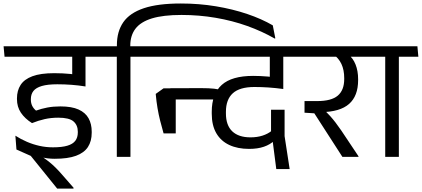

<svg xmlns="http://www.w3.org/2000/svg" viewBox="-38 -897 2412 1098"><path d="M321.5 -572.5H546.5L541.5 -632.5H316ZM450.5 -593.5H375.5V-478.5L450.5 -478ZM556 -572.5 550.5 -632.5H-17.5L-12 -572.5ZM375 -590.5V-425L451 -405.5V-590.5ZM382.5 181.5V176.5L312.5 96.5Q295.5 77 279.2 61Q263 45 245.8 31Q228.5 17 207.5 2.5V-13.5L56 -42L138 -5.5L289 181.5ZM50 -121 56 -42 137 -17Q166 -7 200 2Q234 11 275 11Q350 11 396.5 -6Q443 -23 464.8 -56.2Q486.5 -89.5 486.5 -138V-144Q486.5 -188 468.5 -220.5Q450.5 -253 411.2 -270.8Q372 -288.5 307.5 -288.5Q266.5 -288.5 232.5 -282Q198.5 -275.5 168 -264.5Q153.5 -276.5 146 -292Q138.5 -307.5 138.5 -327.5V-330Q138.5 -358 153.2 -376.8Q168 -395.5 201.2 -405.2Q234.5 -415 289.5 -415Q330.5 -415 370.8 -412Q411 -409 451 -402.5V-461.5Q406 -470 363.2 -474.2Q320.5 -478.5 272 -478.5Q194 -478.5 147.2 -461Q100.5 -443.5 79.8 -411.2Q59 -379 59 -334V-330.5Q59 -286 81.5 -252.5Q104 -219 145 -193Q181 -207.5 217.5 -215.8Q254 -224 295.5 -224Q358 -224 382.5 -202.5Q407 -181 407 -144V-139.5Q407 -111 392.8 -92Q378.5 -73 347.2 -63.8Q316 -54.5 265 -54.5Q225 -54.5 188 -62.8Q151 -71 116.5 -85.8Q82 -100.5 50 -121Z M708 0V-593.5H630V0ZM819.5 -572.5 814 -632.5H518L524.5 -572.5ZM996 -877Q865 -877 784.5 -850Q704 -823 667.2 -770Q630.5 -717 630.5 -639V-619H707V-635.5Q707 -694 736.8 -733Q766.5 -772 831 -791.8Q895.5 -811.5 1000 -811.5Q1100.5 -811.5 1195.5 -795.2Q1290.5 -779 1375.8 -748.5Q1461 -718 1533 -676.5L1536.5 -678L1522 -752Q1458.5 -789 1375.8 -817Q1293 -845 1196.8 -861Q1100.5 -877 996 -877Z M1277 -572.5 1271.5 -632.5H780L785 -572.5ZM897.5 -134H967V-392H897.5L852.5 -360Q856.5 -315.5 862.8 -278.8Q869 -242 877.8 -207Q886.5 -172 897.5 -134ZM1113 -393 936.5 -392.5V-328H1214V-385.5Q1200.5 -388 1186 -389.8Q1171.5 -391.5 1153.8 -392.2Q1136 -393 1113 -393ZM1453 -572.5H1678L1672.5 -632.5H1447.5ZM1582 -593.5H1507V-478.5L1582 -478ZM1104.5 -572.5H1691.5L1686 -632.5H1099ZM1505 -412 1582 -389.5V-595H1505ZM1589.5 -269.5H1512V-121.5L1518.5 -112L1542 70H1618.5L1589.5 -118.5ZM1394.5 -111.5Q1326.5 -111.5 1290.2 -146Q1254 -180.5 1254 -248.5V-257.5Q1254 -328 1293.5 -363.8Q1333 -399.5 1417 -399.5Q1456.5 -399.5 1497 -396.8Q1537.5 -394 1582 -388V-448Q1538 -455.5 1494 -459.2Q1450 -463 1409.5 -463Q1287.5 -463 1230.2 -411.5Q1173 -360 1173 -258V-246.5Q1173 -180 1199 -135.2Q1225 -90.5 1273 -68Q1321 -45.5 1386.5 -45.5Q1435.5 -45.5 1471.5 -58Q1507.5 -70.5 1530 -92.5L1517 -150Q1494.5 -131.5 1463.5 -121.5Q1432.5 -111.5 1394.5 -111.5Z M2099 -572.5 2093.5 -632.5H1656.5L1661 -572.5ZM2012 0V-3.5L1913.5 -151Q1895.5 -177 1881 -196Q1866.5 -215 1850.8 -232.5Q1835 -250 1814 -271V-294L1703.5 -319V-252.5L1759.5 -249L1920 0ZM1951.5 -587.5H1866Q1898.5 -565.5 1914.5 -531.2Q1930.5 -497 1930.5 -450V-445Q1930.5 -381.5 1893.8 -350.2Q1857 -319 1776.5 -319H1703.5L1755.5 -255L1797 -255.5Q1907 -257 1958.5 -302.8Q2010 -348.5 2010 -438.5V-444Q2010 -491.5 1995.2 -528.5Q1980.5 -565.5 1951.5 -587.5Z M2243 0V-593.5H2165V0ZM2354.5 -572.5 2349 -632.5H2053L2059.5 -572.5Z"/></svg>

Font: Anek Devanagari
Style: Regular
Weight: 400
Designer: Kailash Malviya (Devanagari) & Yesha Goshar (Latin)
Foundry: Ek Type
Version: Version 1.003